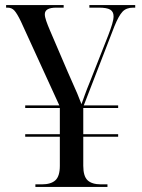

<svg xmlns="http://www.w3.org/2000/svg" viewBox="-20 -734 556 754"><path d="M119 0V-10H144Q180 -10 197.5 -26Q215 -42 215 -83V-197H79V-207H215V-310H79V-320H213L62 -650Q47 -681 36.5 -692.5Q26 -704 10 -704H4V-714H230V-704H201Q156 -704 156 -678Q156 -668 161.5 -652Q167 -636 176 -615L245 -454Q258 -424 267 -404Q276 -384 283.5 -366.5Q291 -349 300 -325Q307 -344 313.5 -362.5Q320 -381 334 -415L405 -595Q415 -621 420.5 -639.5Q426 -658 426 -670Q426 -688 413 -696Q400 -704 368 -704H331V-714H511V-704H503Q476 -704 461 -688Q446 -672 429 -630L309 -320H444V-310H307V-207H444V-197H307V-83Q307 -42 324 -26Q341 -10 377 -10H402V0Z"/></svg>

Font: Noto Serif Display SemiCondensed
Style: Regular
Weight: 400
Width: 4
Designer: Monotype Design Team
Foundry: Monotype Imaging Inc.
Version: Version 2.009